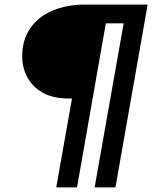

<svg xmlns="http://www.w3.org/2000/svg" viewBox="-20 -720 666 840"><path d="M226 100 295 -289H282Q210 -289 165 -315.5Q120 -342 98.5 -384Q77 -426 77 -472Q77 -545 112 -596Q147 -647 209.5 -673.5Q272 -700 354 -700H626L485 100H394L521 -618H443L317 100Z"/></svg>

Font: DeepMind Sans Medium
Style: Italic
Weight: 500
Italic angle: -10°
Designer: Jonny Pinhorn / Modifications: Colophon Foundry
Foundry: Colophon Foundry
Version: Version 1.002; ttfautohint (v1.8.2)